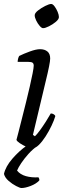

<svg xmlns="http://www.w3.org/2000/svg" viewBox="-39 -748 329 968"><path d="M124 0Q111 0 93.5 -8Q76 -16 61 -26Q46 -36 44 -43Q47 -53 54 -81Q61 -109 71 -148Q81 -187 91.5 -229.5Q102 -272 111 -311Q120 -350 125.5 -378.5Q131 -407 131 -417Q131 -427 125.5 -431.5Q120 -436 104 -436H50Q50 -444 52.5 -453Q55 -462 58 -466Q80 -477 111.5 -488.5Q143 -500 163 -500Q186 -500 200 -488.5Q214 -477 214 -453Q214 -430 191.5 -338.5Q169 -247 127 -68L137 -61Q147 -70 162 -90.5Q177 -111 192 -134.5Q207 -158 217 -176Q225 -176 231.5 -172Q238 -168 240 -163Q234 -142 221 -114.5Q208 -87 191 -60.5Q174 -34 156.5 -17Q139 0 124 0ZM178 -606Q171 -606 161 -617.5Q151 -629 143.5 -644.5Q136 -660 136 -671Q136 -682 152.5 -695Q169 -708 189 -718Q209 -728 219 -728Q227 -728 236 -716Q245 -704 251.5 -688.5Q258 -673 258 -662Q258 -651 242.5 -638Q227 -625 208 -615.5Q189 -606 178 -606ZM69 200Q62 200 42.5 190Q23 180 4.5 164Q-14 148 -19 129Q-11 92 23 52.5Q57 13 96 -14H152Q126 4 104.5 28Q83 52 68 74.5Q53 97 47 112Q63 132 91.5 140Q120 148 155 146Q157 149 158.5 153Q160 157 159 162Q143 179 115.5 189.5Q88 200 69 200Z"/></svg>

Font: Texturina 72pt 72pt Regular
Style: Italic
Weight: 400
Italic angle: -11°
Designer: Guillermo Torres Carreño
Foundry: Omnibus-Type
Version: Version 1.002; ttfautohint (v1.8.3)